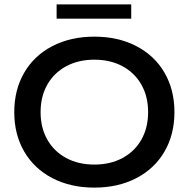

<svg xmlns="http://www.w3.org/2000/svg" viewBox="-20 -845 860 875"><path d="M775 -334Q775 -232 729.5 -154Q684 -76 601 -33Q518 10 410 10Q302 10 219 -33Q136 -76 90.5 -154Q45 -232 45 -334Q45 -436 90.5 -514Q136 -592 219 -635Q302 -678 410 -678Q518 -678 601 -635Q684 -592 729.5 -514Q775 -436 775 -334ZM655 -334Q655 -405 624.5 -459Q594 -513 538.5 -543Q483 -573 410 -573Q337 -573 281.5 -543Q226 -513 195.5 -459Q165 -405 165 -334Q165 -263 195.5 -209Q226 -155 281.5 -125Q337 -95 410 -95Q483 -95 538.5 -125Q594 -155 624.5 -209Q655 -263 655 -334ZM238 -825H578V-760H238Z"/></svg>

Font: Madhuban Medium
Style: Regular
Weight: 500
Designer: jaikishan Patel
Foundry: MagicType
Version: Version 1.000